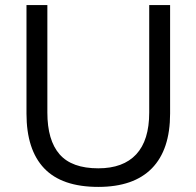

<svg xmlns="http://www.w3.org/2000/svg" viewBox="-20 -725 770 754"><path d="M366 9Q223 9 153.5 -64Q84 -137 84 -279V-705H166V-283Q166 -174 214 -119Q262 -64 366 -64Q464 -64 515 -119Q566 -174 566 -283V-705H648V-279Q648 -137 576.5 -64Q505 9 366 9Z"/></svg>

Font: Mulish ExtraLight
Style: Regular
Weight: 400
Version: Version 3.603